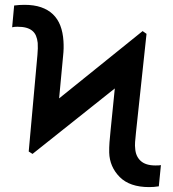

<svg xmlns="http://www.w3.org/2000/svg" viewBox="-20 -757 708 787"><path d="M38 -734.4Q48.3 -735.8 58.9 -736.5Q69.6 -737.2 80.3 -737.2Q119.3 -737.2 148.3 -727.3Q177.2 -717.3 196.9 -698.5Q216.6 -679.7 227.3 -652Q237.9 -624.3 240.1 -588.8Q241.1 -573.9 240.8 -558.8Q240.4 -543.7 238.6 -527.3L222.3 -353.7L564.6 -629.6L580.6 -618.3L537.6 -216.3Q534.8 -191.4 533.7 -174.7Q532.7 -158 534.1 -149.1Q535.9 -116.8 556.3 -97.8Q576.7 -78.8 617.2 -78.8Q634.9 -78.8 639.6 -80.3L631 6.7Q611.5 9.9 591.6 9.9Q511.7 9.9 470.5 -31.6Q429.3 -73.5 427.6 -131.7Q427.2 -151.3 428.8 -173.7Q430.4 -196 433.2 -221.9L450.6 -394.5L113.3 -126.1L97.7 -136L133.5 -532.7Q136 -559.7 134.6 -581Q132.8 -598 127.5 -610.4Q122.2 -622.9 112.2 -631Q102.3 -639.2 87.4 -643.3Q72.4 -647.4 51.1 -647.4Q38.4 -647.4 29.8 -645.2Z"/></svg>

Font: Inter P Medium
Style: Regular
Weight: 500
Designer: Rasmus Andersson
Foundry: rsms
Version: Version 3.018;git-588b23468